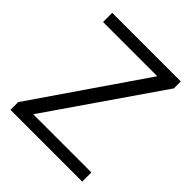

<svg xmlns="http://www.w3.org/2000/svg" viewBox="-177 -746 861 861"><g transform="rotate(45 254.0 -315.0)"><path d="M476 -630V-586L112 -58H481V0H26V-49L385 -572H41V-630Z"/></g></svg>

Font: Mukta Light
Style: Regular
Weight: 300
Designer: Girish Dalvi and Yashodeep Gholap
Foundry: Ek Type
Version: Version 2.538;PS 1.002;hotconv 16.6.51;makeotf.lib2.5.65220;